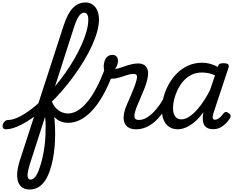

<svg xmlns="http://www.w3.org/2000/svg" viewBox="-207 -1024 1905 1546"><path d="M-158 17Q-177 17 -183 5.5Q-189 -6 -185 -20.5Q-181 -35 -169 -46.5Q-157 -58 -140 -58Q-119 -58 -94 -66Q-69 -74 -41 -89Q-13 -104 18 -125.5Q49 -147 81 -174Q113 -201 145 -231Q191 -275 235 -327.5Q279 -380 319 -436.5Q359 -493 392.5 -551.5Q426 -610 451 -666Q476 -722 490 -773Q504 -824 504 -866Q504 -888 517 -898Q530 -908 547 -907Q564 -906 577 -895.5Q590 -885 590 -866Q590 -822 575 -768Q560 -714 532.5 -654Q505 -594 467 -531.5Q429 -469 384 -407.5Q339 -346 289 -288.5Q239 -231 186 -182Q148 -147 110 -116.5Q72 -86 35 -61.5Q-2 -37 -36.5 -19.5Q-71 -2 -101.5 7.5Q-132 17 -158 17ZM29 502Q2 502 -20.5 490Q-43 478 -56.5 451Q-70 424 -69 379Q-68 334 -47 267L305 -817Q337 -916 380 -960Q423 -1004 482 -1004Q515 -1004 539.5 -986.5Q564 -969 577 -938.5Q590 -908 590 -866Q590 -847 577 -838Q564 -829 547 -829Q530 -829 517 -838Q504 -847 504 -866Q504 -883 500.5 -895.5Q497 -908 489.5 -915Q482 -922 469 -922Q456 -922 443 -911Q430 -900 416.5 -874.5Q403 -849 388 -802L204 -229Q215 -189 222.5 -142Q230 -95 233.5 -44.5Q237 6 237 57.5Q237 109 232.5 159Q228 209 219.5 254Q211 299 198 338Q184 385 161.5 422Q139 459 106.5 480.5Q74 502 29 502ZM39 422Q50 422 59.5 416Q69 410 77.5 399Q86 388 94 372Q102 356 109 335Q120 306 128.5 273Q137 240 143.5 204.5Q150 169 154 132Q158 95 159.5 57.5Q161 20 160.5 -15.5Q160 -51 156 -83L37 286Q13 362 15 392Q17 422 39 422Z M344 -35Q302 -35 268.5 -52Q235 -69 209.5 -110.5Q184 -152 162 -226Q159 -235 165 -249Q171 -263 179 -272Q187 -281 188 -274Q199 -227 215.5 -195Q232 -163 253 -144.5Q274 -126 296.5 -118Q319 -110 342 -110Q364 -110 390 -119.5Q416 -129 445 -152Q474 -175 505.5 -215Q537 -255 569.5 -316.5Q602 -378 635 -463Q644 -483 657.5 -487.5Q671 -492 683.5 -485.5Q696 -479 703 -466.5Q710 -454 705 -439Q664 -328 619 -250.5Q574 -173 527 -125.5Q480 -78 434 -56.5Q388 -35 344 -35Z M890 17Q851 17 828.5 3Q806 -11 796.5 -34Q787 -57 788.5 -85Q790 -113 799 -140Q804 -157 816 -185Q828 -213 842.5 -246Q857 -279 870.5 -313.5Q884 -348 892 -378Q900 -408 893.5 -418.5Q887 -429 868 -429Q844 -429 814.5 -419Q785 -409 754 -399.5Q723 -390 692 -390Q672 -390 657.5 -404.5Q643 -419 635.5 -442Q628 -465 628 -490Q628 -513 635.5 -534Q643 -555 658.5 -568.5Q674 -582 698 -582Q721 -582 732 -568.5Q743 -555 743 -535Q743 -520 737.5 -502.5Q732 -485 720 -469Q733 -469 753.5 -475.5Q774 -482 799.5 -491Q825 -500 852.5 -506.5Q880 -513 906 -513Q936 -513 956.5 -499Q977 -485 983.5 -454.5Q990 -424 976 -372Q969 -344 955.5 -310Q942 -276 927 -241.5Q912 -207 899.5 -177Q887 -147 882 -128Q871 -94 877 -76Q883 -58 912 -58Q926 -58 932.5 -46.5Q939 -35 936.5 -20.5Q934 -6 922.5 5.5Q911 17 890 17Z M890 17Q876 17 869.5 5.5Q863 -6 865.5 -20.5Q868 -35 879.5 -46.5Q891 -58 912 -58Q938 -58 965.5 -72Q993 -86 1020 -111.5Q1047 -137 1072.5 -172Q1098 -207 1120 -250Q1127 -264 1140 -263.5Q1153 -263 1162 -253Q1171 -243 1166 -229Q1139 -170 1108 -124Q1077 -78 1042 -47Q1007 -16 969 0.5Q931 17 890 17Z M1225 17Q1185 17 1156 -2Q1127 -21 1111.5 -56.5Q1096 -92 1096 -141Q1096 -186 1109 -237.5Q1122 -289 1148 -338.5Q1174 -388 1213.5 -429Q1253 -470 1305 -494.5Q1357 -519 1422 -519Q1454 -519 1486 -510Q1518 -501 1546 -485L1547 -489Q1553 -506 1563 -510.5Q1573 -515 1591 -515Q1622 -515 1630.5 -505.5Q1639 -496 1632 -476L1511 -111Q1507 -97 1505.5 -85Q1504 -73 1508.5 -66.5Q1513 -60 1524 -60Q1537 -60 1548.5 -67Q1560 -74 1571 -85.5Q1582 -97 1592 -110Q1599 -119 1608.5 -122Q1618 -125 1631 -115Q1648 -105 1649.5 -94.5Q1651 -84 1646 -74Q1636 -57 1617 -36Q1598 -15 1571.5 0.5Q1545 16 1510 16Q1478 16 1459.5 4.5Q1441 -7 1433.5 -25.5Q1426 -44 1425.5 -66Q1425 -88 1429 -110Q1430 -112 1430.5 -114.5Q1431 -117 1431 -120Q1394 -70 1357.5 -40Q1321 -10 1287.5 3.5Q1254 17 1225 17ZM1186 -153Q1186 -125 1194 -104.5Q1202 -84 1217 -73.5Q1232 -63 1254 -63Q1288 -63 1326 -90.5Q1364 -118 1404.5 -170.5Q1445 -223 1484 -298L1524 -417Q1495 -431 1469 -435.5Q1443 -440 1418 -440Q1370 -440 1332.5 -420.5Q1295 -401 1267.5 -369Q1240 -337 1222 -298.5Q1204 -260 1195 -222Q1186 -184 1186 -153Z"/></svg>

Font: Playwrite SK
Style: Regular
Weight: 400
Designer: Veronika Burian, José Scaglione
Foundry: TypeTogether
Version: Version 1.002